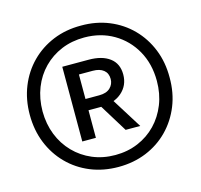

<svg xmlns="http://www.w3.org/2000/svg" viewBox="-106 -843 1008 965"><g transform="rotate(-15 398.0 -360.5)"><path d="M299.3 -306.6V-365.2H394Q431.6 -365.2 451.2 -384Q470.7 -402.8 470.7 -429.7Q470.7 -460 450.4 -476.3Q430.2 -492.7 394 -492.7H299.3V-551.8H388.7Q458 -551.8 497.8 -522Q537.6 -492.2 537.6 -435.5Q537.6 -378.4 496.1 -342.5Q454.6 -306.6 383.8 -306.6ZM251.5 -163.1V-551.8H322.3V-163.1ZM477.1 -163.1 384.8 -313 433.1 -355 553.2 -163.1ZM395.5 7.8Q316.9 7.8 250.2 -19.5Q183.6 -46.9 134.5 -96.7Q85.4 -146.5 58.3 -213.6Q31.2 -280.8 31.2 -360.4Q31.2 -439.9 58.3 -507.1Q85.4 -574.2 134.5 -623.8Q183.6 -673.3 250.2 -700.7Q316.9 -728 395.5 -727.5Q474.1 -728 540.8 -700.7Q607.4 -673.3 656.2 -623.8Q705.1 -574.2 732.2 -507.1Q759.3 -439.9 758.8 -360.4Q759.3 -280.8 732.2 -213.6Q705.1 -146.5 656.2 -96.7Q607.4 -46.9 540.8 -19.5Q474.1 7.8 395.5 7.8ZM395.5 -54.2Q459.5 -54.2 513.9 -77.1Q568.4 -100.1 608.2 -141.4Q647.9 -182.6 670.2 -238.5Q692.4 -294.4 692.4 -360.4Q692.4 -449.2 653.8 -518.1Q615.2 -586.9 548.1 -626.2Q481 -665.5 395.5 -665.5Q331.1 -665.5 276.9 -643.1Q222.7 -620.6 182.4 -579.6Q142.1 -538.6 120.1 -482.9Q98.1 -427.2 97.7 -360.4Q98.1 -294.4 120.1 -238.8Q142.1 -183.1 182.4 -141.6Q222.7 -100.1 276.9 -77.1Q331.1 -54.2 395.5 -54.2Z"/></g></svg>

Font: Reddit Sans Medium
Style: Regular
Weight: 500
Designer: Stephen Hutchings
Foundry: Reddit
Version: Version 1.014